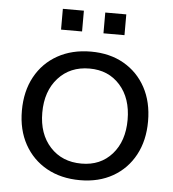

<svg xmlns="http://www.w3.org/2000/svg" viewBox="-51 -737 717 796"><g transform="rotate(5 307.5 -339.0)"><path d="M311 11Q231.5 11 172 -22.2Q112.5 -55.5 79.2 -115.5Q46 -175.5 46 -255.5Q46 -336 79 -396.5Q112 -457 171.8 -490.5Q231.5 -524 310.5 -524Q389 -524 447.5 -490.5Q506 -457 538.5 -397Q571 -337 571 -256.5Q571 -176.5 538.5 -116.2Q506 -56 447.5 -22.5Q389 11 311 11ZM311 -58Q390 -58 438 -112.2Q486 -166.5 486 -255.5Q486 -345 437.8 -399.2Q389.5 -453.5 310.5 -453.5Q230 -453.5 180.5 -398.8Q131 -344 131 -254.5Q131 -166 180.5 -112Q230 -58 311 -58ZM355 -604V-690.5H442.5V-604ZM178.5 -604V-690.5H266V-604Z"/></g></svg>

Font: Mooli
Style: Regular
Weight: 400
Designer: Vernon Adams
Foundry: Vernon Adams
Version: Version 1.000; ttfautohint (v1.8.4.7-5d5b);gftools[0.9.33]